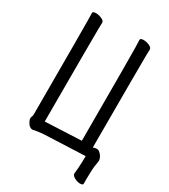

<svg xmlns="http://www.w3.org/2000/svg" viewBox="-203 -804 907 1030"><g transform="rotate(30 250.0 -289.0)"><path d="M464 130Q449 130 430 120.5Q411 111 411 98Q412 93 414.5 60.5Q417 28 417 -13L157 -2Q118 2 100 7Q77 7 63 -23Q58 -33 58 -40Q58 -48 61 -53Q64 -58 64 -70Q64 -621 63 -649.5Q62 -678 62 -695Q62 -705 83 -705Q99 -705 117.5 -697Q136 -689 136 -677Q136 -665 135 -639.5Q134 -614 134 -64L358 -74Q358 -624 356.5 -652.5Q355 -681 355 -698Q355 -708 376 -708Q393 -708 411 -700Q429 -692 429 -680Q429 -668 428 -642.5Q427 -617 427 -72Q440 -77 450 -77Q460 -77 469.5 -68.5Q479 -60 485 -48.5Q491 -37 491 -29Q491 -19 488 -5Q485 9 483.5 34.5Q482 60 482 82V120Q482 130 464 130Z"/></g></svg>

Font: LXGW WenKai Mono TC
Style: Regular
Weight: 400
Designer: LXGW / Fontworks Inc.
Foundry: LXGW / Fontworks Inc.
Version: Version 1.330